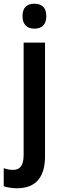

<svg xmlns="http://www.w3.org/2000/svg" viewBox="-59 -772 330 1032"><path d="M62 -685C62 -640 87 -618 126 -618C166 -618 190 -640 190 -685C190 -730 167 -752 126 -752C85 -752 62 -731 62 -685ZM34 240C134 239 183 180 183 68V-543H68V62C68 118 48 141 12 141C-6 141 -21 138 -39 132V229C-19 236 8 240 34 240Z"/></svg>

Font: Noto Sans Gujarati UI Condensed SemiBold
Style: Regular
Weight: 600
Width: 3
Designer: Jelle Bosma - Monotype Design Team, Universal Thirst
Foundry: Monotype Imaging Inc.
Version: Version 2.106